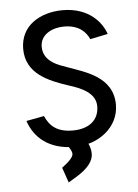

<svg xmlns="http://www.w3.org/2000/svg" viewBox="-51 -576 552 770"><g transform="rotate(-5 225.0 -191.0)"><path d="M173.3 93.3 194.3 154.3 227.5 134.3C273.4 106.4 296.4 77.1 296.4 47.9C296.4 44.4 296.4 41.5 295.9 38.6C295.4 35.6 294.9 32.2 294.4 28.8C289.1 5.4 275.9 -16.1 255.4 -36.1L192.4 -8.8C209 14.6 217.8 29.3 218.3 35.2C218.8 36.6 219.2 38.6 219.2 42C219.2 53.2 204.1 70.8 173.3 93.3ZM229 -232.9C276.4 -217.8 335 -194.8 335 -140.1C335 -85 294.9 -51.8 229 -51.8C165 -51.8 136.2 -79.6 118.7 -119.6L46.9 -106C69.8 -38.1 127 14.2 231 14.2C327.1 14.2 410.2 -49.3 410.2 -140.1C410.2 -252.9 297.9 -281.2 230 -306.2C199.2 -317.4 133.8 -335 133.8 -397C133.8 -446.3 182.1 -470.2 230 -470.2C291 -470.2 318.4 -438.5 330.6 -410.6L401.9 -425.3C388.2 -467.3 340.3 -536.1 229 -536.1C138.2 -535.2 59.1 -488.3 59.1 -395C59.1 -294.9 148.4 -259.3 229 -232.9Z"/></g></svg>

Font: Tuffy
Style: Regular
Weight: 500
Designer: Thatcher Ulrich, Karoly Barta and Michael Everson
Version: Version 001.270